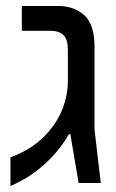

<svg xmlns="http://www.w3.org/2000/svg" viewBox="-20 -612 387 642"><path d="M15 10V-86Q54 -100 86 -121.5Q118 -143 142 -171Q174 -208 190.5 -252Q207 -296 207 -342V-445Q207 -480 192.5 -494.5Q178 -509 149 -509H53V-592H175Q228 -592 262 -561Q296 -530 296 -456V-179L317 0H243L215 -164H211Q190 -128 165 -99.5Q140 -71 113.5 -49.5Q87 -28 61.5 -13.5Q36 1 15 10Z"/></svg>

Font: Noto Sans Hebrew
Style: Regular
Weight: 400
Designer: Monotype Design Team
Foundry: Monotype Imaging Inc.
Version: Version 2.003